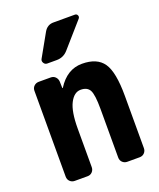

<svg xmlns="http://www.w3.org/2000/svg" viewBox="-142 -858 784 946"><g transform="rotate(-20 250.0 -385.0)"><path d="M365.2 -769.5Q375 -769.5 378.9 -760.7Q382.8 -752 376 -744.1L263.7 -616.2Q240.2 -589.8 205.1 -589.8H155.3Q143.6 -589.8 137.2 -600.6Q130.9 -611.3 136.7 -621.1L203.1 -739.3Q220.7 -770.5 254.9 -769.5ZM460 -309.6V-35.2Q460 -20.5 450.2 -10.3Q440.4 0 424.8 0H360.4Q345.7 0 335.4 -9.8Q325.2 -19.5 325.2 -35.2V-290Q325.2 -364.3 312.5 -388.2Q299.8 -412.1 265.1 -412.1Q230.5 -412.1 208.5 -369.1Q186.5 -326.2 186.5 -237.3V-35.2Q186.5 -20.5 176.8 -10.3Q167 0 152.3 0H85Q70.3 0 60.1 -9.8Q49.8 -19.5 49.8 -35.2V-485.4Q49.8 -500 60.1 -509.8Q70.3 -519.5 85 -519.5H147.5Q162.1 -519.5 171.9 -509.8Q181.6 -500 182.6 -485.4L183.6 -451.2Q183.6 -450.2 184.6 -450.2Q186.5 -450.2 186.5 -451.2Q236.3 -530.3 314.9 -530.3Q393.6 -530.3 426.8 -482.4Q460 -434.6 460 -309.6Z"/></g></svg>

Font: Rounded-L Mgen+ 1m bold
Style: Bold
Weight: 700
Designer: [Source Han Sans]
Ryoko NISHIZUKA  (kana & ideographs); Paul D. Hunt (Latin, Greek & Cyrillic); Wenlong ZHANG  (bopomofo
Version: Version 1.059.20150602